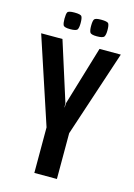

<svg xmlns="http://www.w3.org/2000/svg" viewBox="-115 -811 608 871"><g transform="rotate(15 189.0 -375.0)"><path d="M136 0V-214L2 -620H102L190 -343L191 -323H192L193 -343L276 -620H376L242 -215V0ZM249 -672Q222 -672 217 -681Q212 -690 212 -711Q212 -734 217 -742Q222 -750 249 -750Q279 -750 284 -742Q289 -734 289 -711Q289 -690 283.5 -681Q278 -672 249 -672ZM124 -672Q96 -672 91.5 -681Q87 -690 87 -711Q87 -734 91.5 -742Q96 -750 124 -750Q153 -750 158 -742Q163 -734 163 -711Q163 -690 158 -681Q153 -672 124 -672Z"/></g></svg>

Font: Smooch Sans
Style: Bold
Weight: 700
Designer: Robert E. Leuschke
Foundry: Robert E. Leuschke
Version: Version 1.010